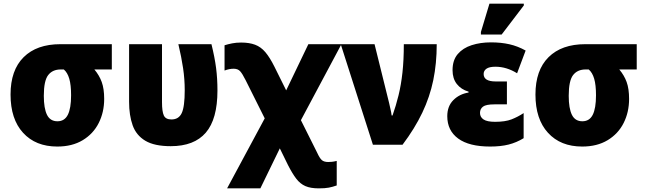

<svg xmlns="http://www.w3.org/2000/svg" viewBox="-20 -796 3558 1056"><path d="M295 10Q176 10 107 -65.5Q38 -141 38 -276Q38 -410 110 -481.5Q182 -553 312 -553H595V-414H499Q526 -382 539.5 -345Q553 -308 553 -252Q553 -179 523 -119.5Q493 -60 435 -25Q377 10 295 10ZM296 -129Q335 -129 353 -164.5Q371 -200 371 -272Q371 -329 361 -363Q351 -397 331 -414H314Q269 -414 245 -383Q221 -352 221 -269Q221 -200 238.5 -164.5Q256 -129 296 -129Z M919 8Q829 8 779 -22Q729 -52 709.5 -107Q690 -162 690 -236V-553H871V-234Q871 -183 881 -161Q891 -139 923 -139Q963 -139 979.5 -174Q996 -209 996 -300Q996 -360 987 -421Q978 -482 961 -553H1143Q1161 -480 1168.5 -422Q1176 -364 1176 -298Q1176 -141 1112 -66.5Q1048 8 919 8Z M1229 240 1436 -145 1331 -355Q1313 -391 1300.5 -404.5Q1288 -418 1265 -418Q1241 -418 1215 -408V-547Q1234 -553 1256.5 -557.5Q1279 -562 1306 -562Q1351 -562 1383 -550Q1415 -538 1439.5 -509Q1464 -480 1489 -430L1554 -299L1676 -553H1858L1635 -135L1724 43Q1738 74 1750 84.5Q1762 95 1785 95Q1794 95 1805 94Q1816 93 1832 89V224Q1809 232 1788.5 236Q1768 240 1733 240Q1688 240 1659.5 227.5Q1631 215 1609.5 187Q1588 159 1564 112L1519 20L1412 240Z M2031 0 1854 -553H2040L2120 -230Q2123 -215 2127.5 -196.5Q2132 -178 2134 -161H2139Q2158 -215 2172 -272Q2186 -329 2193.5 -397Q2201 -465 2201 -553H2382Q2382 -447 2363 -355Q2344 -263 2302.5 -176Q2261 -89 2194 0Z M2676 10Q2560 10 2500 -34Q2440 -78 2440 -157Q2440 -212 2473.5 -245.5Q2507 -279 2557 -287V-292Q2516 -304 2492.5 -334Q2469 -364 2469 -410Q2469 -465 2497.5 -498.5Q2526 -532 2574 -547.5Q2622 -563 2680 -563Q2736 -563 2782 -552.5Q2828 -542 2871 -518L2824 -393Q2766 -429 2705 -429Q2671 -429 2655.5 -418Q2640 -407 2640 -389Q2640 -348 2706 -348H2768V-222H2699Q2653 -222 2636.5 -209.5Q2620 -197 2620 -175Q2620 -152 2639.5 -139Q2659 -126 2703 -126Q2759 -126 2793.5 -139.5Q2828 -153 2860 -174V-36Q2821 -12 2777.5 -1Q2734 10 2676 10ZM2625 -606V-620L2672 -776H2861V-766L2739 -606Z M3182 10Q3063 10 2994 -65.5Q2925 -141 2925 -276Q2925 -410 2997 -481.5Q3069 -553 3199 -553H3482V-414H3386Q3413 -382 3426.5 -345Q3440 -308 3440 -252Q3440 -179 3410 -119.5Q3380 -60 3322 -25Q3264 10 3182 10ZM3183 -129Q3222 -129 3240 -164.5Q3258 -200 3258 -272Q3258 -329 3248 -363Q3238 -397 3218 -414H3201Q3156 -414 3132 -383Q3108 -352 3108 -269Q3108 -200 3125.5 -164.5Q3143 -129 3183 -129Z"/></svg>

Font: Noto Sans SemiCondensed Black
Style: Regular
Weight: 900
Width: 4
Designer: Monotype Design Team
Foundry: Monotype Imaging Inc.
Version: Version 2.013; ttfautohint (v1.8.4.7-5d5b)